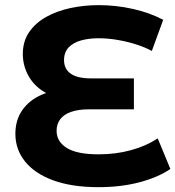

<svg xmlns="http://www.w3.org/2000/svg" viewBox="-20 -732 697 763"><path d="M372.1 11.8Q265.8 11.8 191.9 -15.2Q118.1 -42.2 79.6 -90.2Q41.1 -138.2 41.1 -200.2Q41.1 -255 68.6 -294.3Q96.1 -333.6 144.1 -354.8Q192.1 -376 252.2 -376L257.2 -340.8Q198.9 -340.8 156.9 -365.9Q114.9 -391 92.8 -431.2Q70.7 -471.4 70.7 -517.4Q70.7 -567.6 95.7 -604.2Q120.7 -640.8 163.5 -664.7Q206.4 -688.6 260.4 -700.1Q314.3 -711.6 372.7 -711.6Q441 -711.6 508.3 -696.5Q575.6 -681.4 628.6 -653.2L583.3 -529.4Q556.5 -544.2 520.8 -555.6Q485.1 -567 446.2 -573.5Q407.3 -580 371.3 -580Q333.8 -580 302.7 -571.5Q271.6 -563 253 -543.8Q234.5 -524.5 234.5 -493.1Q234.5 -457.8 261.2 -439.1Q287.8 -420.5 341.7 -420.5H512.1V-297.5H331.8Q292.1 -297.5 263.4 -287.7Q234.8 -277.9 219.8 -258.8Q204.9 -239.6 204.9 -212.3Q204.9 -169.1 245.6 -143.9Q286.2 -118.7 371.9 -118.7Q440 -118.7 500.1 -135.1Q560.2 -151.4 606.8 -182L657.1 -60.5Q607.1 -26.7 533.4 -7.4Q459.7 11.8 372.1 11.8Z"/></svg>

Font: Montserrat Thin
Style: Regular
Weight: 100
Designer: Julieta Ulanovsky
Foundry: Julieta Ulanovsky
Version: Version 9.000